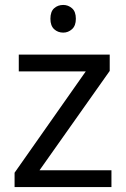

<svg xmlns="http://www.w3.org/2000/svg" viewBox="-20 -757 510 777"><path d="M431 0H39V-58L327 -468H56V-536H424V-470L140 -68H431ZM236 -737Q256 -737 271.5 -723.5Q287 -710 287 -681Q287 -653 271.5 -639Q256 -625 236 -625Q214 -625 199 -639Q184 -653 184 -681Q184 -710 199 -723.5Q214 -737 236 -737Z"/></svg>

Font: Noto Sans Tai Viet
Style: Regular
Weight: 400
Designer: Monotype Design Team
Foundry: Monotype Imaging Inc.
Version: Version 2.003; ttfautohint (v1.8.4.7-5d5b)